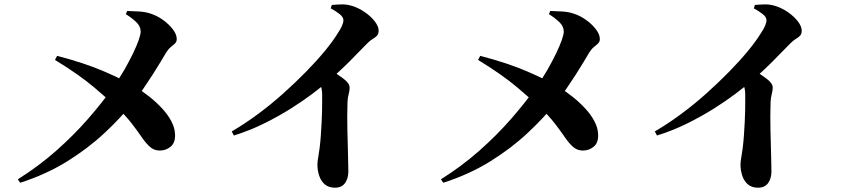

<svg xmlns="http://www.w3.org/2000/svg" viewBox="-20 -821 3990 894"><path d="M63 14Q160 -47 241.5 -119Q323 -191 389 -266.5Q455 -342 504 -411Q535 -454 559 -496Q583 -538 600 -573.5Q617 -609 626 -635Q635 -661 635 -674Q635 -699 613.5 -719Q592 -739 566 -755L572 -770Q598 -769 627.5 -767.5Q657 -766 683 -757Q711 -748 738.5 -728.5Q766 -709 784.5 -685Q803 -661 803 -639Q803 -627 795 -619Q787 -611 776 -602.5Q765 -594 754 -577Q744 -560 727.5 -532.5Q711 -505 690.5 -473Q670 -441 647 -407.5Q624 -374 600 -344Q543 -273 466.5 -201.5Q390 -130 292.5 -69.5Q195 -9 74 30ZM724 -120Q698 -120 679 -136.5Q660 -153 640.5 -181.5Q621 -210 593 -246.5Q565 -283 521 -324Q488 -355 418.5 -414Q349 -473 236 -542L246 -561Q376 -527 467 -487.5Q558 -448 611 -416Q644 -396 676 -370.5Q708 -345 734.5 -316.5Q761 -288 777.5 -257Q794 -226 795 -196Q797 -157 775 -138.5Q753 -120 724 -120Z M1059 -209Q1119 -244 1180 -289Q1241 -334 1298 -385Q1355 -436 1404.5 -486.5Q1454 -537 1492 -583Q1530 -629 1552 -665Q1579 -705 1579 -727Q1579 -742 1560 -756.5Q1541 -771 1520 -782L1525 -798Q1547 -800 1571.5 -800.5Q1596 -801 1621 -793Q1650 -784 1678.5 -764.5Q1707 -745 1725 -721.5Q1743 -698 1743 -679Q1743 -663 1735.5 -655Q1728 -647 1716 -640Q1704 -633 1690 -619Q1657 -585 1607.5 -535Q1558 -485 1497 -434Q1475 -415 1433.5 -383.5Q1392 -352 1335 -316Q1278 -280 1210.5 -246.5Q1143 -213 1069 -190ZM1540 53Q1511 53 1493 38Q1475 23 1466.5 -2Q1458 -27 1458 -54Q1458 -69 1461.5 -87.5Q1465 -106 1468 -130Q1472 -162 1474 -192.5Q1476 -223 1477.5 -250.5Q1479 -278 1479.5 -302.5Q1480 -327 1480 -346.5Q1480 -366 1480 -379Q1480 -405 1473 -423Q1466 -441 1453 -461L1507 -506Q1547 -478 1577.5 -456Q1608 -434 1608 -413Q1608 -399 1603.5 -383Q1599 -367 1598 -345Q1596 -280 1597.5 -214.5Q1599 -149 1600.5 -98.5Q1602 -48 1602 -23Q1602 10 1586.5 31.5Q1571 53 1540 53Z M2033 14Q2130 -47 2211.5 -119Q2293 -191 2359 -266.5Q2425 -342 2474 -411Q2505 -454 2529 -496Q2553 -538 2570 -573.5Q2587 -609 2596 -635Q2605 -661 2605 -674Q2605 -699 2583.5 -719Q2562 -739 2536 -755L2542 -770Q2568 -769 2597.5 -767.5Q2627 -766 2653 -757Q2681 -748 2708.5 -728.5Q2736 -709 2754.5 -685Q2773 -661 2773 -639Q2773 -627 2765 -619Q2757 -611 2746 -602.5Q2735 -594 2724 -577Q2714 -560 2697.5 -532.5Q2681 -505 2660.5 -473Q2640 -441 2617 -407.5Q2594 -374 2570 -344Q2513 -273 2436.5 -201.5Q2360 -130 2262.5 -69.5Q2165 -9 2044 30ZM2694 -120Q2668 -120 2649 -136.5Q2630 -153 2610.5 -181.5Q2591 -210 2563 -246.5Q2535 -283 2491 -324Q2458 -355 2388.5 -414Q2319 -473 2206 -542L2216 -561Q2346 -527 2437 -487.5Q2528 -448 2581 -416Q2614 -396 2646 -370.5Q2678 -345 2704.5 -316.5Q2731 -288 2747.5 -257Q2764 -226 2765 -196Q2767 -157 2745 -138.5Q2723 -120 2694 -120Z M3029 -209Q3089 -244 3150 -289Q3211 -334 3268 -385Q3325 -436 3374.5 -486.5Q3424 -537 3462 -583Q3500 -629 3522 -665Q3549 -705 3549 -727Q3549 -742 3530 -756.5Q3511 -771 3490 -782L3495 -798Q3517 -800 3541.5 -800.5Q3566 -801 3591 -793Q3620 -784 3648.5 -764.5Q3677 -745 3695 -721.5Q3713 -698 3713 -679Q3713 -663 3705.5 -655Q3698 -647 3686 -640Q3674 -633 3660 -619Q3627 -585 3577.5 -535Q3528 -485 3467 -434Q3445 -415 3403.5 -383.5Q3362 -352 3305 -316Q3248 -280 3180.5 -246.5Q3113 -213 3039 -190ZM3510 53Q3481 53 3463 38Q3445 23 3436.5 -2Q3428 -27 3428 -54Q3428 -69 3431.5 -87.5Q3435 -106 3438 -130Q3442 -162 3444 -192.5Q3446 -223 3447.5 -250.5Q3449 -278 3449.5 -302.5Q3450 -327 3450 -346.5Q3450 -366 3450 -379Q3450 -405 3443 -423Q3436 -441 3423 -461L3477 -506Q3517 -478 3547.5 -456Q3578 -434 3578 -413Q3578 -399 3573.5 -383Q3569 -367 3568 -345Q3566 -280 3567.5 -214.5Q3569 -149 3570.5 -98.5Q3572 -48 3572 -23Q3572 10 3556.5 31.5Q3541 53 3510 53Z"/></svg>

Font: Noto Serif HK ExtraLight ExtraBold
Style: Regular
Weight: 800
Version: Version 2.003-H1;hotconv 1.1.1;makeotfexe 2.6.0